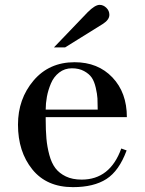

<svg xmlns="http://www.w3.org/2000/svg" viewBox="-20 -758 596 790"><path d="M502 -276H168V-268Q168 -222 171 -188Q174 -154 183 -120.5Q192 -87 208 -66Q224 -45 251 -32Q278 -19 316 -19Q433 -19 479 -147L501 -139Q470 -55 418 -21.5Q366 12 280 12Q172 12 113 -61Q54 -134 54 -245Q54 -351 118 -426.5Q182 -502 287 -502Q383 -502 442.5 -439.5Q502 -377 502 -276ZM168 -307H382Q382 -335 381 -353Q380 -371 374 -397Q368 -423 357.5 -438.5Q347 -454 326 -465.5Q305 -477 276 -477Q246 -477 223.5 -459.5Q201 -442 189.5 -414.5Q178 -387 173 -360Q168 -333 168 -307ZM248 -563H202L341 -708Q371 -738 390 -738Q405 -738 417.5 -726Q430 -714 430 -697Q430 -677 404 -660Z"/></svg>

Font: Justus
Style: Oldstyle
Weight: 500
Version: Version 001.000